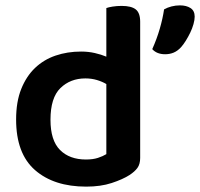

<svg xmlns="http://www.w3.org/2000/svg" viewBox="-20 -680 745 715"><path d="M502 -92Q502 -69 492 -55Q482 -41 462 -28Q437 -12 396 1.5Q355 15 301 15Q181 15 110.5 -46.5Q40 -108 40 -235Q40 -301 59 -348.5Q78 -396 110.5 -427Q143 -458 187 -473Q231 -488 282 -488Q309 -488 333 -482.5Q357 -477 376 -469V-650Q384 -653 399.5 -655.5Q415 -658 433 -658Q469 -658 485.5 -645Q502 -632 502 -599ZM376 -367Q361 -376 341 -382Q321 -388 298 -388Q242 -388 205 -352Q168 -316 168 -234Q168 -157 203.5 -121.5Q239 -86 300 -86Q326 -86 344.5 -92Q363 -98 376 -106ZM595 -478Q564 -478 547 -497Q564 -535 575 -573Q586 -611 591 -645Q603 -652 618.5 -656Q634 -660 650 -660Q674 -660 689.5 -650Q705 -640 705 -618Q705 -606 700.5 -590Q696 -574 688.5 -558.5Q681 -543 672 -528.5Q663 -514 654 -504Q641 -490 626.5 -484Q612 -478 595 -478Z"/></svg>

Font: Baloo 2 Latin SemiBold
Style: Regular
Weight: 400
Designer: Sarang Kulkarni and Ek Type
Foundry: Ek Type
Version: Version 1.001